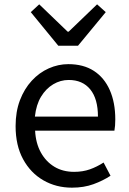

<svg xmlns="http://www.w3.org/2000/svg" viewBox="-20 -853 594 886"><path d="M312 13Q239 13 180 -21Q121 -55 86.5 -118.5Q52 -182 52 -271Q52 -338 72 -390.5Q92 -443 126.5 -480.5Q161 -518 205 -537.5Q249 -557 295 -557Q365 -557 413 -526Q461 -495 486.5 -437.5Q512 -380 512 -302Q512 -287 511 -274Q510 -261 508 -250H142Q145 -192 168.5 -149.5Q192 -107 231 -83.5Q270 -60 322 -60Q362 -60 394.5 -71.5Q427 -83 458 -103L490 -42Q455 -19 411 -3Q367 13 312 13ZM141 -315H432Q432 -397 396.5 -440.5Q361 -484 297 -484Q259 -484 225.5 -464Q192 -444 169.5 -407Q147 -370 141 -315ZM249 -642 122 -797 161 -833 292 -707H297L428 -833L468 -797L340 -642Z"/></svg>

Font: Noto Sans HK
Style: Regular
Weight: 400
Designer: Ryoko NISHIZUKA 西塚涼子 (kana, bopomofo & ideographs); Paul D. Hunt (Latin, Greek & Cyrillic); Sandoll Communications 산돌커뮤니
Foundry: Adobe
Version: Version 2.004-H2;hotconv 1.0.118;makeotfexe 2.5.65603